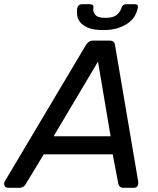

<svg xmlns="http://www.w3.org/2000/svg" viewBox="-60 -893 753 913"><path d="M-37 -31 348 -678Q354 -688 362.5 -694Q371 -700 384 -700H460Q474 -700 480 -694Q486 -688 487 -678L597 -31Q599 -16 593.5 -8Q588 0 578 0H527Q506 0 502 -22L476 -159H148L62 -17Q58 -10 50.5 -5Q43 0 33 0H-21Q-34 0 -38.5 -10.5Q-43 -21 -37 -31ZM466 -245 406 -600 195 -245ZM307 -854Q312 -873 330 -873H369Q387 -873 384 -854Q381 -839 392.5 -823.5Q404 -808 441 -808Q480 -808 496.5 -823.5Q513 -839 517 -854Q522 -873 540 -873H580Q600 -873 595 -854Q592 -838 582.5 -820Q573 -802 553.5 -786.5Q534 -771 504 -760.5Q474 -750 430 -750Q386 -750 360.5 -760.5Q335 -771 322 -786.5Q309 -802 307 -820Q305 -838 307 -854Z"/></svg>

Font: SVN-Rubik
Style: Italic
Weight: 400
Italic angle: -12°
Designer: Hubert and Fischer
Foundry: Hubert & Fischer
Version: Version 2.101; ttfautohint (v1.8.3)